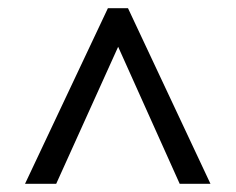

<svg xmlns="http://www.w3.org/2000/svg" viewBox="-20 -739 575 468"><path d="M243 -719H292L493 -291H418L268 -625L117 -291H41Z"/></svg>

Font: Noto Sans Bengali SemiCondensed
Style: Regular
Weight: 400
Width: 4
Designer: Jelle Bosma - Monotype Design Team
Foundry: Monotype Imaging Inc.
Version: Version 2.003